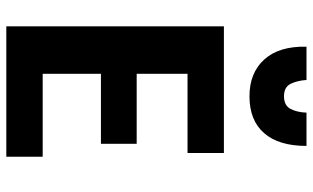

<svg xmlns="http://www.w3.org/2000/svg" viewBox="-216 -790 1014 623"><g transform="rotate(90 291.5 -479.0)"><path d="M489 8V-110H220V-299H447V-415H220V-580H477V-698H66V8ZM293 -781Q371 -781 412.5 -828.5Q454 -876 454 -966H346Q345 -936 334 -914.5Q323 -893 293 -893Q263 -893 252.5 -914.5Q242 -936 240 -966H132Q130 -877 173.5 -829Q217 -781 293 -781Z"/></g></svg>

Font: Repo Bold
Style: Bold
Weight: 700
Designer: Stefan Peev
Foundry: Context Ltd
Version: Version 1.502